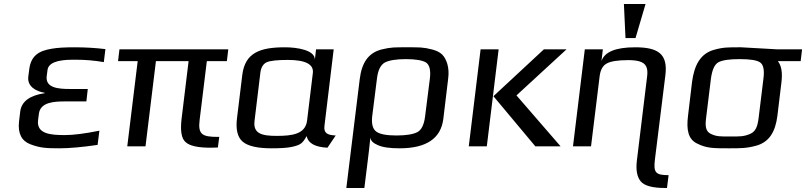

<svg xmlns="http://www.w3.org/2000/svg" viewBox="-20 -730 4022 958"><path d="M170 -131 174 -162C181 -220 248 -224 306 -224H411L418 -286H330C271 -286 206 -291 213 -350L217 -380C221 -415 263 -432 343 -432H359C406 -432 453 -428 498 -420L506 -485C456 -491 405 -494 352 -494C304 -494 266 -492 239 -487C176 -477 135 -454 126 -385L121 -346C116 -298 160 -274 203 -267V-265C128 -254 87 -223 81 -174L75 -124C68 -63 89 -26 132 -10C179 8 210 10 276 10C327 10 391 4 467 -7L476 -78C402 -63 345 -56 304 -56C234 -56 161 -61 170 -131Z M976 -131 1012 -425H1112L1119 -484H576L569 -425H667L615 0H706L758 -425H921L886 -137C879 -78 885 -39 906 -21C926 -2 968 7 1031 7C1038 7 1060 6 1067 6L1074 -47H1067C990 -47 967 -58 976 -131Z M1599 -103 1645 -484H1557L1551 -432C1552 -481 1460 -494 1402 -494C1279 -494 1203 -468 1189 -357L1163 -144C1155 -85 1165 -45 1191 -23C1217 -1 1265 10 1335 10C1379 10 1413 8 1436 3C1482 -7 1490 -16 1510 -51C1517 -16 1551 4 1614 7L1655 -54C1614 -56 1594 -65 1599 -103ZM1361 -52C1288 -52 1242 -62 1250 -127L1279 -366C1282 -393 1293 -411 1310 -419C1327 -427 1363 -431 1416 -431C1505 -431 1546 -409 1541 -366L1512 -127C1503 -61 1439 -52 1361 -52Z M1828 -44C1829 -29 1841 -16 1865 -6C1889 5 1925 10 1974 10C2107 10 2180 -39 2192 -137L2216 -336C2220 -365 2218 -390 2212 -411C2199 -452 2181 -471 2137 -483C2091 -495 2070 -494 2011 -494C1951 -494 1931 -495 1883 -483C1818 -466 1785 -417 1775 -336L1708 208H1798L1815 71C1818 50 1826 -23 1828 -44ZM2101 -149C2096 -108 2083 -82 2063 -71C2042 -60 2007 -54 1958 -54C1910 -54 1876 -60 1858 -73C1840 -86 1833 -111 1837 -149L1861 -339C1866 -380 1879 -406 1900 -418C1921 -429 1956 -435 2005 -435C2055 -435 2088 -429 2106 -418C2123 -406 2130 -380 2125 -339Z M2777 0 2557 -254 2807 -484H2694L2442 -250L2651 0ZM2409 0 2468 -484H2378L2319 0Z M3248 64 3300 -355C3313 -461 3264 -494 3149 -494C3052 -494 2996 -471 2981 -425L2988 -484H2898L2839 0H2929L2972 -350C2976 -381 2987 -402 3007 -413C3026 -424 3062 -430 3115 -430C3137 -430 3156 -428 3170 -424C3204 -414 3214 -391 3209 -350L3158 69C3152 117 3158 152 3177 175C3195 197 3236 208 3299 208H3308L3316 144C3249 144 3240 130 3248 64ZM3151 -540 3201 -710H3093L3101 -540Z M3678 -494C3615 -494 3590 -495 3541 -481C3475 -462 3444 -405 3433 -321L3413 -153C3404 -82 3414 -35 3458 -14C3505 10 3539 10 3616 10C3677 10 3705 10 3753 -3C3818 -21 3849 -72 3859 -153L3879 -319C3885 -368 3879 -403 3861 -425H3975L3982 -484H3855C3839 -484 3695 -494 3678 -494ZM3765 -140C3760 -100 3751 -74 3723 -62C3691 -48 3670 -49 3623 -49C3576 -49 3555 -48 3527 -62C3501 -74 3498 -100 3503 -140L3527 -336C3533 -381 3545 -408 3564 -419C3584 -430 3619 -435 3670 -435C3722 -435 3756 -430 3772 -419C3789 -408 3795 -381 3789 -336Z"/></svg>

Font: Gamestation Text
Style: Italic
Weight: 400
Designer: Jonas Hecksher
Foundry: Jonas Hecksher, Playtypeª, e-types AS
Version: Version 1.003